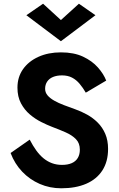

<svg xmlns="http://www.w3.org/2000/svg" viewBox="-20 -996 641 1034"><path d="M405 -976 494 -914 308 -774 122 -914 212 -976 308 -888ZM140 -244Q157 -211 175.5 -185.5Q194 -160 215 -143Q236 -126 260.5 -117Q285 -108 314 -108Q345 -108 366.5 -117.5Q388 -127 399 -145.5Q410 -164 410 -190Q410 -225 389 -246.5Q368 -268 334 -283Q300 -298 260 -313Q234 -323 202 -339Q170 -355 141 -379.5Q112 -404 93 -439.5Q74 -475 74 -524Q74 -581 104 -623.5Q134 -666 187 -690Q240 -714 308 -714Q378 -714 427 -691Q476 -668 507 -633Q538 -598 552 -562L442 -497Q427 -523 409 -544.5Q391 -566 368 -578Q345 -590 314 -590Q286 -590 265.5 -581.5Q245 -573 234 -556.5Q223 -540 223 -518Q223 -498 236 -482.5Q249 -467 272 -454Q295 -441 324 -430Q353 -419 384 -408Q418 -396 449.5 -378.5Q481 -361 506.5 -335.5Q532 -310 547 -275Q562 -240 562 -194Q562 -126 531.5 -78.5Q501 -31 444.5 -6.5Q388 18 310 18Q248 18 194 -5.5Q140 -29 99.5 -71.5Q59 -114 37 -172Z"/></svg>

Font: Venryn Sans SemiBold
Style: Regular
Weight: 600
Designer: Owen Earl, indestructible type* (font) & Cristiano Sobral (main changes)
Version: Version 3.60;October 28, 2020;FontCreator 13.0.0.2681 64-bit